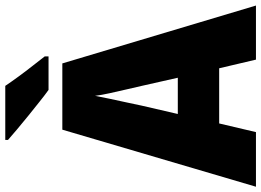

<svg xmlns="http://www.w3.org/2000/svg" viewBox="-148 -912 967 710"><g transform="rotate(-90 335.0 -556.5)"><path d="M470 -93 438 -229H234L202 -93H0L211 -809H456L670 -93ZM373 -515Q368 -537 360.5 -569Q353 -601 346 -633Q339 -665 336 -688Q332 -666 325.5 -635Q319 -604 312 -572.5Q305 -541 300 -516L269 -382H403ZM373 -1020Q387 -999 407.5 -971Q428 -943 448.5 -917Q469 -891 482 -874V-860H358Q341 -872 316 -892Q291 -912 263.5 -934Q236 -956 212 -976.5Q188 -997 173 -1010V-1020Z"/></g></svg>

Font: Noto Sans Telugu UI SemiCondensed Black
Style: Regular
Weight: 900
Width: 4
Designer: Jelle Bosma - Monotype Design Team
Foundry: Monotype Imaging Inc.
Version: Version 2.005; ttfautohint (v1.8.4.7-5d5b)